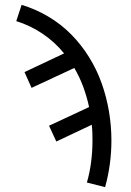

<svg xmlns="http://www.w3.org/2000/svg" viewBox="-20 -548 540 791"><path d="M413 223 338 204Q350 162 355.5 118.5Q361 75 361 31Q361 15 360.5 -1Q360 -17 358 -34L212 35L182 -30L347 -107Q338 -149 323 -190Q308 -231 286 -268L110 -186L81 -251L244 -328Q206 -375 155.5 -409Q105 -443 47 -461L69 -528Q126 -511 178.5 -480Q231 -449 273 -406.5Q315 -364 347 -312.5Q379 -261 399 -204.5Q419 -148 429 -88.5Q439 -29 439 31Q439 80 432.5 128Q426 176 413 223Z"/></svg>

Font: Iosevka Curly Slab
Style: Regular
Weight: 400
Monospace: yes
Designer: Belleve Invis
Foundry: Belleve Invis
Version: Version 22.1.2; ttfautohint (v1.8.4)